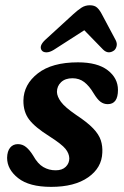

<svg xmlns="http://www.w3.org/2000/svg" viewBox="-20 -700 470 730"><path d="M191.5 -52.5Q216.5 -52.5 230 -65.8Q243.5 -79 243.5 -98Q243 -116.5 229 -134Q215 -151.5 169 -181Q113 -216 90.8 -245.5Q68.5 -275 69 -318Q70 -379 123.8 -421Q177.5 -463 276.5 -463Q350.5 -463 389.5 -433Q428.5 -403 428.5 -358Q428.5 -304 389.5 -304Q374.5 -304 362.2 -313Q350 -322 335.5 -346Q319.5 -373 300.5 -387.8Q281.5 -402.5 255.5 -402.5Q228 -402.5 212.2 -387.5Q196.5 -372.5 196.5 -350.5Q197 -333 211.8 -312.8Q226.5 -292.5 269.5 -263Q312 -235 334 -212Q356 -189 363.2 -166.8Q370.5 -144.5 369 -119.5Q367 -62 315.2 -25.8Q263.5 10.5 174.5 10.5Q91 10.5 49 -22.8Q7 -56 7 -100Q7.5 -125 18.5 -138.5Q29.5 -152 48 -152Q65.5 -152 79.2 -140.8Q93 -129.5 106 -108.5Q123.5 -77 144.8 -64.8Q166 -52.5 191.5 -52.5ZM184.5 -510.5Q169 -501 156.8 -501Q144.5 -501 139 -508Q126.5 -524.5 152 -548.5L258 -645.5Q275.5 -661.5 289.8 -670.8Q304 -680 321.5 -680Q339.5 -680 349.2 -671Q359 -662 367.5 -645.5L420 -547Q426 -535 423.2 -524.2Q420.5 -513.5 413.5 -508Q391.5 -492.5 372 -511.5L300.5 -585Z"/></svg>

Font: Fraunces 72pt SuperSoft SemiBold
Style: Italic
Weight: 600
Italic angle: -16°
Version: Version 1.000;[b76b70a41]